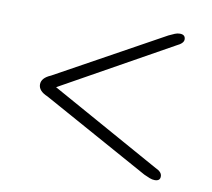

<svg xmlns="http://www.w3.org/2000/svg" viewBox="-57 -624 623 564"><g transform="rotate(10 254.5 -342.0)"><path d="M454 -137.5Q454.5 -123.5 438 -123.5Q430.5 -123.5 423 -126.5Q415.5 -129.5 405.5 -134L85 -311Q57.5 -322.5 57.5 -342Q57.5 -361.5 85 -373L404 -549Q414.5 -554 421.8 -557Q429 -560 436.5 -560Q453 -560 453 -545.5Q453 -534 432.5 -524.5L105.5 -342L434.5 -159Q454 -150.5 454 -137.5Z"/></g></svg>

Font: Fraunces 9pt S000 Light
Style: Regular
Weight: 300
Version: Version 1.000; ttfautohint (v1.8.3)